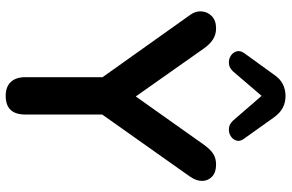

<svg xmlns="http://www.w3.org/2000/svg" viewBox="-190 -800 999 658"><g transform="rotate(90 309.0 -471.5)"><path d="M309 8Q278 8 261.5 -9.5Q245 -27 245 -59V-363L272 -286L31 -625Q18 -643 19.5 -663.5Q21 -684 36 -698.5Q51 -713 78 -713Q98 -713 114.5 -703Q131 -693 146 -672L325 -418H297L477 -672Q493 -694 508 -703.5Q523 -713 545 -713Q571 -713 585.5 -699.5Q600 -686 600.5 -666Q601 -646 586 -624L347 -286L373 -363V-59Q373 8 309 8ZM225 -771Q213 -758 198 -757Q183 -756 171.5 -763.5Q160 -771 156.5 -783.5Q153 -796 163 -810L236 -911Q250 -932 268.5 -941.5Q287 -951 309 -951Q332 -951 350 -941.5Q368 -932 383 -911L455 -810Q466 -796 462.5 -783.5Q459 -771 447.5 -763.5Q436 -756 421 -757Q406 -758 394 -771L309 -869Z"/></g></svg>

Font: Nunito ExtraLight
Style: Bold
Weight: 700
Version: Version 3.602